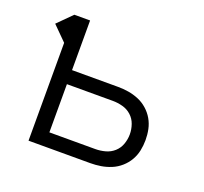

<svg xmlns="http://www.w3.org/2000/svg" viewBox="-96 -633 793 745"><g transform="rotate(20 300.0 -260.0)"><path d="M91 0V-404L33 -462L91 -520H156V-315H346Q368 -315 389.5 -311.5Q411 -308 431.5 -299.5Q452 -291 469 -276Q486 -261 497 -242Q508 -223 512.5 -201.5Q517 -180 517 -157Q517 -135 512.5 -113.5Q508 -92 497 -73Q486 -54 469 -39Q452 -24 431.5 -15.5Q411 -7 389.5 -3.5Q368 0 346 0ZM156 -58H346Q366 -58 386.5 -63.5Q407 -69 422.5 -83Q438 -97 445 -117Q452 -137 452 -157Q452 -178 445 -198Q438 -218 422.5 -232Q407 -246 386.5 -251.5Q366 -257 346 -257H156Z"/></g></svg>

Font: Iosevka SS04 Light Extended
Style: Regular
Weight: 300
Width: 7
Monospace: yes
Designer: Belleve Invis
Foundry: Belleve Invis
Version: Version 19.0.0; ttfautohint (v1.8.4)